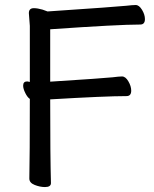

<svg xmlns="http://www.w3.org/2000/svg" viewBox="-20 -738 622 773"><path d="M161.1 15.1Q141.1 15.1 119.6 6.6Q98.1 -2 98.1 -19Q100.1 -107.9 100.1 -339.8Q90.3 -346.2 81.8 -363.5Q73.2 -380.9 73.2 -393.1Q73.2 -410.2 89.4 -410.2L100.1 -408.2V-633.8L96.2 -685.1Q96.2 -705.1 116.2 -705.1Q131.3 -705.1 151.4 -699.2L171.4 -691.9Q453.1 -710.9 488.3 -714.8Q514.2 -717.8 526.4 -717.8Q540 -717.8 551.8 -698.5Q563.5 -679.2 563.5 -661.1Q563.5 -639.2 544.4 -639.2Q456.1 -639.2 182.1 -620.1V-409.2Q397.5 -422.9 433.1 -426.8Q459.5 -430.2 471.2 -430.2Q485.4 -430.2 496.8 -410.6Q508.3 -391.1 508.3 -373Q508.3 -351.1 489.3 -351.1Q404.3 -351.1 182.1 -337.9Q182.1 -106.9 185.1 -1Q185.1 15.1 161.1 15.1Z"/></svg>

Font: LXGW WenKai GB Screen
Style: Regular
Weight: 400
Designer: LXGW / Fontworks Inc.
Foundry: LXGW / Fontworks Inc.
Version: Version 1.321;February 19, 2024;FontCreator 14.0.0.2901 64-b